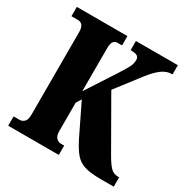

<svg xmlns="http://www.w3.org/2000/svg" viewBox="-162 -856 976 999"><g transform="rotate(30 326.0 -357.0)"><path d="M18 0V-56H53Q70 -56 82 -68Q94 -80 94 -110V-606Q94 -634 84 -646Q74 -658 58 -658H18V-714H322V-658H294Q279 -658 270.5 -646Q262 -634 262 -605V-348L375 -522Q398 -558 411 -581.5Q424 -605 424 -628Q424 -645 413 -652Q402 -659 373 -659V-714H625V-659Q588 -659 558 -635Q528 -611 499 -573L389 -430L554 -142Q581 -94 599.5 -75Q618 -56 646 -56H652V0H571Q511 0 476 -11Q441 -22 418 -49.5Q395 -77 371 -125L281 -310L262 -279V-109Q262 -81 274 -68.5Q286 -56 302 -56H322V0Z"/></g></svg>

Font: Noto Serif Tamil ExtraCondensed Black
Style: Italic
Weight: 900
Width: 2
Italic angle: -12°
Designer: Indian Type Foundry, Tom Grace, and the Monotype Design Team
Foundry: Monotype Imaging Inc.
Version: Version 2.003; ttfautohint (v1.8.4.7-5d5b)